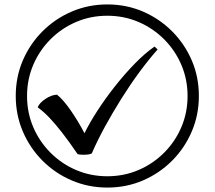

<svg xmlns="http://www.w3.org/2000/svg" viewBox="-20 -782 968 866"><path d="M355 -84Q338 -84 330 -87Q289 -147 258 -186.5Q227 -226 201.5 -252.5Q176 -279 150 -298Q158 -318 185 -336Q212 -354 237 -355Q265 -333 299 -284Q333 -235 361 -181Q384 -228 420 -283.5Q456 -339 499.5 -394Q543 -449 589 -496Q635 -543 677 -572L691 -559Q651 -514 609 -457Q567 -400 527.5 -337Q488 -274 453.5 -211Q419 -148 394 -90Q384 -84 355 -84ZM464 64Q379 64 304 32Q229 0 172 -57Q115 -114 83 -189Q51 -264 51 -349Q51 -435 83 -509.5Q115 -584 172 -641Q229 -698 304 -730Q379 -762 464 -762Q550 -762 624.5 -730Q699 -698 756 -641Q813 -584 845 -509.5Q877 -435 877 -349Q877 -264 845 -189Q813 -114 756 -57Q699 0 624.5 32Q550 64 464 64ZM464 13Q539 13 604.5 -15Q670 -43 720 -93Q770 -143 798 -208.5Q826 -274 826 -349Q826 -424 798 -489.5Q770 -555 720 -605Q670 -655 604.5 -683Q539 -711 464 -711Q389 -711 323.5 -683Q258 -655 208 -605Q158 -555 130 -489.5Q102 -424 102 -349Q102 -274 130 -208.5Q158 -143 208 -93Q258 -43 323.5 -15Q389 13 464 13Z"/></svg>

Font: bangla115
Style: Regular
Weight: 400
Designer: Jelle Bosma - Monotype Design Team
Foundry: Monotype Imaging Inc.
Version: Version 2.003